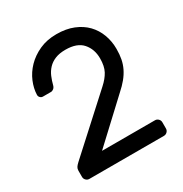

<svg xmlns="http://www.w3.org/2000/svg" viewBox="-166 -835 914 961"><g transform="rotate(-30 291.0 -355.0)"><path d="M363 -368Q393 -395 408 -423Q423 -451 423 -496Q423 -549 392 -584.5Q361 -620 294 -620Q259 -620 234.5 -610Q210 -600 193.5 -582.5Q177 -565 167.5 -542.5Q158 -520 152 -496Q149 -485 141.5 -479Q134 -473 126 -473H80Q71 -473 64.5 -479.5Q58 -486 58 -495Q59 -532 75 -570Q91 -608 121 -639Q151 -670 194.5 -690Q238 -710 294 -710Q349 -710 391 -693Q433 -676 461 -647Q489 -618 503.5 -579Q518 -540 518 -496Q518 -464 513 -438Q508 -412 496.5 -388.5Q485 -365 467 -343Q449 -321 423 -298L200 -90H506Q517 -90 525 -82Q533 -74 533 -63V-27Q533 -16 525 -8Q517 0 506 0H75Q64 0 56 -8Q48 -16 48 -27V-63Q48 -74 53 -82Q58 -90 70 -101Z"/></g></svg>

Font: Rubik
Style: Regular
Weight: 400
Designer: Hubert & Fischer
Foundry: Hubert & Fischer
Version: Version 1.002; ttfautohint (v1.6)